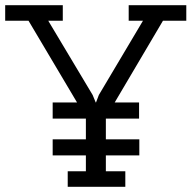

<svg xmlns="http://www.w3.org/2000/svg" viewBox="-41 -720 738 740"><path d="M220 0V-60H290V-121H162V-183H290V-263H162V-325H256L69 -640H-21V-700H201V-640H145L316 -354L328 -325H329L340 -354L510 -640H455V-700H677V-640H587L401 -325H495V-263H367V-183H496V-121H367V-60H442V0Z"/></svg>

Font: Josefin Slab SemiBold
Style: Regular
Weight: 600
Designer: Santiago Orozco
Foundry: Typemade
Version: Version 2.000